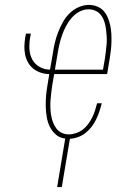

<svg xmlns="http://www.w3.org/2000/svg" viewBox="-20 -558 540 783"><path d="M213 205 246 7Q224 5 208 -9Q192 -23 183 -41.5Q174 -60 170.5 -81.5Q167 -103 166.5 -125Q166 -147 168 -169Q170 -191 174 -213L181 -256Q163 -256 146.5 -261.5Q130 -267 116.5 -277.5Q103 -288 94.5 -303Q86 -318 82.5 -335Q79 -352 79.5 -370Q80 -388 83 -406L86 -421H106L103 -406Q99 -383 100 -359.5Q101 -336 111 -316.5Q121 -297 141 -285.5Q161 -274 184 -274L196 -343Q199 -364 204 -385Q209 -406 217 -426.5Q225 -447 236 -467Q247 -487 263 -503Q279 -519 300 -528.5Q321 -538 342 -538Q359 -538 375 -532Q391 -526 402 -514Q413 -502 419.5 -486.5Q426 -471 429.5 -454.5Q433 -438 434 -421Q435 -404 434.5 -386.5Q434 -369 432 -351.5Q430 -334 427 -317L417 -256H201L193 -210Q191 -195 189 -179.5Q187 -164 186 -149Q185 -134 185.5 -118.5Q186 -103 188.5 -88Q191 -73 196 -59.5Q201 -46 209.5 -34.5Q218 -23 231.5 -16.5Q245 -10 260 -10Q275 -10 290 -15Q305 -20 317.5 -29.5Q330 -39 339.5 -52Q349 -65 356 -79Q363 -93 367.5 -107.5Q372 -122 376 -137H395Q391 -120 385.5 -104Q380 -88 372.5 -72Q365 -56 354 -41.5Q343 -27 329 -16Q315 -5 298.5 1Q282 7 265 8L232 205ZM204 -274H400L408 -320Q410 -335 412 -350.5Q414 -366 415 -381Q416 -396 415 -411.5Q414 -427 412 -441.5Q410 -456 405.5 -470Q401 -484 392.5 -495.5Q384 -507 370.5 -513.5Q357 -520 341 -520Q322 -520 304 -510.5Q286 -501 272.5 -485.5Q259 -470 249.5 -452Q240 -434 233.5 -415.5Q227 -397 222.5 -378Q218 -359 215 -340Z"/></svg>

Font: Iosevka Curly Slab ThObl
Style: Regular
Weight: 100
Italic angle: -9°
Monospace: yes
Designer: Belleve Invis
Foundry: Belleve Invis
Version: Version 11.0.0; ttfautohint (v1.8.3)